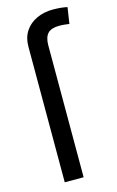

<svg xmlns="http://www.w3.org/2000/svg" viewBox="-116 -791 510 839"><g transform="rotate(-15 139.0 -371.5)"><path d="M68.4 0V-612.3Q68.4 -654.3 87.4 -683.1Q106.4 -711.9 139.4 -727.3Q172.4 -742.7 212.9 -742.7Q236.3 -742.7 253.9 -740.5Q271.5 -738.3 278.3 -736.3L267.1 -663.1Q261.7 -664.1 248.3 -665.5Q234.9 -667 221.7 -667Q185.5 -667 169.7 -649.9Q153.8 -632.8 153.8 -596.7V0Z"/></g></svg>

Font: Inter 24pt
Style: Regular
Weight: 400
Designer: Rasmus Andersson
Foundry: rsms
Version: Version 4.001;git-66647c0bb